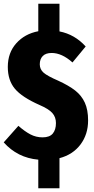

<svg xmlns="http://www.w3.org/2000/svg" viewBox="-23 -851 507 1033"><path d="M297 0V162H183V8Q71 -2 -3 -85L76 -174Q110 -144 140.5 -128Q171 -112 206 -112Q244 -112 261 -132.5Q278 -153 278 -189Q278 -221 258.5 -243Q239 -265 190 -286Q95 -328 57 -373.5Q19 -419 19 -491Q19 -567 64.5 -618Q110 -669 183 -683V-831H297V-682Q379 -666 438 -601L367 -515Q310 -566 255 -566Q223 -566 207 -549.5Q191 -533 191 -505Q191 -478 211.5 -460Q232 -442 290 -417Q347 -391 381.5 -364Q416 -337 433.5 -298.5Q451 -260 451 -203Q451 -128 410 -73.5Q369 -19 297 0Z"/></svg>

Font: Fira Sans Extra Condensed ExtraBold
Style: Regular
Weight: 800
Width: 1
Designer: Carrois Corporate & Edenspiekermann AG
Foundry: Carrois Corporate GbR & Edenspiekermann AG
Version: Version 4.203